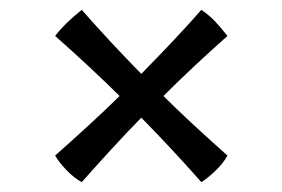

<svg xmlns="http://www.w3.org/2000/svg" viewBox="-20 -461 573 390"><path d="M92 -145Q171 -215 223 -266Q160 -328 92 -388Q110 -412 146 -441Q206 -373 267 -311Q339 -384 389 -441Q405 -430 416 -418.5Q427 -407 442 -388Q370 -324 312 -266Q361 -217 442 -145Q434 -130 418.5 -115Q403 -100 389 -91Q329 -159 267 -222Q216 -170 146 -91Q131 -99 115.5 -115Q100 -131 92 -145Z"/></svg>

Font: Mirza
Style: Regular
Weight: 400
Designer: Arabic design by Kourosh Beigpour, Latin design by Eduardo Tunni, engineering by Lasse Fister
Version: Version 1.0010g